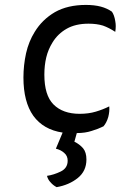

<svg xmlns="http://www.w3.org/2000/svg" viewBox="-20 -522 492 780"><path d="M400.4 -8.8Q413.1 -23.4 419.9 -46.9Q425.8 -70.3 423.8 -89.8Q398.4 -77.1 369.1 -68.4Q339.8 -59.6 303.7 -59.6Q235.4 -59.6 197.3 -97.7Q160.2 -134.8 160.2 -218.8Q160.2 -256.8 168 -289.1Q175.8 -321.3 193.4 -349.6Q214.8 -384.8 251 -405.3Q287.1 -425.8 339.8 -425.8Q373 -425.8 398.4 -418Q422.9 -409.2 448.2 -392.6Q450.2 -404.3 450.2 -416Q450.2 -425.8 448.2 -436.5Q444.3 -460.9 434.6 -474.6Q415 -488.3 389.6 -495.1Q363.3 -502 329.1 -502Q254.9 -502 203.1 -472.7Q151.4 -442.4 121.1 -392.6Q96.7 -353.5 85.9 -305.7Q75.2 -256.8 75.2 -207Q75.2 -108.4 115.2 -51.8Q156.2 4.9 234.4 16.6Q224.6 39.1 207 82Q227.5 86.9 241.2 99.6Q254.9 111.3 254.9 130.9Q254.9 161.1 226.6 174.8Q198.2 188.5 170.9 192.4Q174.8 208 185.5 218.8Q195.3 230.5 210 238.3Q260.7 229.5 295.9 201.2Q331.1 172.9 331.1 126Q331.1 96.7 317.4 80.1Q302.7 63.5 282.2 53.7Q285.2 42 292 18.6Q326.2 18.6 352.5 9.8Q378.9 2 400.4 -8.8Z"/></svg>

Font: cl
Style: Italic
Weight: 400
Designer: Mitja Miklavcic
Version: Version 7.504; 2011; Build 1022